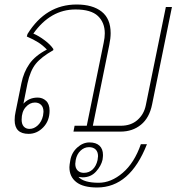

<svg xmlns="http://www.w3.org/2000/svg" viewBox="-20 -584 783 852"><path d="M49 -87 75 -215Q85 -264 110.5 -300.5Q136 -337 188 -364Q170 -383 149.5 -396Q129 -409 99 -422L102 -433Q183 -564 320 -564Q391 -564 431 -532.5Q471 -501 471 -437Q471 -414 465 -385L392 -26H516Q561 -26 590 -51.5Q619 -77 627 -117L716 -553H743L655 -121Q643 -61 605.5 -30.5Q568 0 515 0H306L311 -26H365L440 -394Q445 -417 445 -436Q445 -484 414.5 -513Q384 -542 315 -542Q204 -542 128 -435Q152 -425 178.5 -405Q205 -385 217 -366L216 -361Q163 -331 138.5 -300.5Q114 -270 102 -214L84 -124Q109 -151 147 -151Q169 -151 184.5 -136.5Q200 -122 200 -93Q200 -48 172 -19Q144 10 107 10Q45 10 45 -51Q45 -70 49 -87ZM111 -12Q131 -12 148 -28Q165 -44 171 -71Q173 -83 173 -88Q173 -108 162.5 -118.5Q152 -129 135 -129Q112 -129 94 -108.5Q76 -88 76 -53Q76 -33 85.5 -22.5Q95 -12 111 -12ZM292 127Q298 93 323 70.5Q348 48 377 48Q406 48 421.5 62.5Q437 77 437 104Q437 111 435 125Q429 152 406 177.5Q383 203 346 203Q342 203 328 201Q352 227 418 227Q473 227 524.5 183Q576 139 605 56H632Q557 248 411 248Q349 248 318.5 224Q288 200 288 158Q288 149 292 127ZM352 183Q375 183 391 168Q407 153 413 126Q415 114 415 109Q415 90 404.5 79.5Q394 69 375 69Q354 69 337.5 84.5Q321 100 316 126Q314 138 314 143Q314 162 324.5 172.5Q335 183 352 183Z"/></svg>

Font: Trirong Thin
Style: Italic
Weight: 250
Italic angle: -12°
Designer: Katatrad Team
Foundry: CadsonDemak
Version: Version 1.001